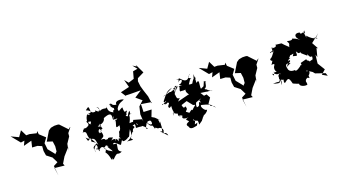

<svg xmlns="http://www.w3.org/2000/svg" viewBox="-149 -1584 4197 2392"><g transform="rotate(-20 1949.5 -388.0)"><path d="M249 -513 160 -534H117L77 -615L26 -542L-71 -588L24 -472L73 -479L45 -420L154 -449L134 -366L204 -362L258 -339L253 -277L263 -214L331 -161L368 -86L310 -56L323 71L308 -30L438 -16L427 -44L475 -124L556 -215L544 -166L562 -259L615 -338L619 -380L670 -444L658 -439L640 -423L547 -521L527 -525L486 -526L438 -517L403 -493L330 -372L401 -349L410 -282L403 -211L418 -230L334 -147L384 -162L372 -200L307 -280L298 -363L342 -425L268 -493L264 -537Z M984 -256C1006 -239 996 -278 1040 -289C1006 -365 1024 -383 1034 -316C968 -339 996 -334 1024 -342C1105 -353 1100 -421 1097 -404C1177 -437 1217 -436 1198 -351C1211 -383 1247 -408 1198 -347C1270 -335 1285 -363 1197 -307C1205 -315 1208 -303 1233 -345C1214 -262 1178 -221 1251 -255C1251 -175 1203 -179 1224 -187C1207 -157 1223 -176 1204 -130C1181 -110 1244 -83 1187 -103C1162 -44 1181 -76 1159 -108C1123 -77 1133 -88 1148 -111C1089 -131 1058 -76 1124 -139C1042 -172 1069 -138 1050 -142C996 -138 1055 -164 971 -164C1015 -190 1029 -184 1012 -252C951 -215 993 -332 1011 -281L1019 -264ZM802 -256C819 -196 811 -214 824 -206C876 -241 850 -229 856 -195C844 -174 875 -180 909 -139C825 -102 857 -100 863 -37C831 -111 923 -120 880 -139C931 -101 878 -67 905 -101C889 -56 924 9 910 -76C854 -34 891 -127 907 -49C961 -99 966 -58 978 -58C1002 -60 999 -99 1035 -51C991 -78 1056 -4 1062 22C977 -22 1004 -23 975 -43C980 -68 1002 -22 971 1C1016 68 1001 92 1018 121C1067 55 1013 110 1038 122C1128 27 1093 100 1166 64C1108 35 1140 2 1140 -50C1136 -59 1123 -49 1094 -59C1120 -99 1163 -21 1186 -19C1230 -87 1206 -64 1225 -65C1208 -47 1255 -41 1302 -76C1325 -74 1319 -101 1356 -163C1359 -113 1353 -81 1328 -53C1368 -14 1346 -28 1271 -32C1362 -55 1374 -152 1383 -115C1384 -187 1453 -141 1400 -199C1400 -180 1471 -235 1468 -176C1432 -221 1464 -244 1378 -236C1439 -350 1374 -324 1447 -345C1391 -343 1437 -321 1429 -382C1381 -342 1400 -301 1365 -340C1407 -363 1358 -346 1401 -390C1384 -415 1363 -340 1361 -452C1316 -437 1296 -399 1300 -454C1334 -523 1395 -524 1412 -537C1388 -553 1293 -567 1304 -508C1232 -517 1264 -548 1230 -545C1193 -554 1255 -523 1237 -517C1266 -572 1224 -507 1219 -526C1224 -537 1226 -494 1258 -481C1260 -420 1246 -491 1234 -429C1232 -443 1159 -443 1183 -552C1180 -473 1146 -539 1086 -506C1061 -506 1108 -512 1058 -566C1090 -548 1090 -525 1069 -513C1108 -504 1101 -509 1060 -506C1033 -526 1024 -543 1028 -516C959 -511 997 -546 921 -572C975 -616 968 -608 973 -529C915 -504 895 -548 956 -502C899 -502 946 -538 912 -510C869 -433 904 -418 929 -426C936 -357 884 -434 935 -372C910 -405 878 -392 916 -459C844 -431 906 -428 889 -387C835 -342 815 -383 819 -359C793 -361 800 -297 789 -328C859 -321 813 -293 849 -217C899 -206 907 -211 921 -113L868 -206L817 -239Z M1727 0C1724 -7 1754 -108 1738 -47C1741 -160 1758 -136 1734 -107C1733 -178 1700 -168 1747 -144L1697 -193L1661 -214L1695 -302L1590 -307L1593 -410L1729 -388L1723 -373L1710 -470L1681 -558L1663 -622L1655 -690L1668 -727L1757 -771L1699 -894L1704 -869L1656 -898L1703 -839L1641 -828L1616 -737L1541 -713L1499 -764L1526 -662L1409 -634L1453 -566L1451 -576L1510 -574L1651 -573L1555 -510L1626 -450H1630L1565 -390L1542 -293L1548 -195L1542 -228L1436 -258C1404 -210 1451 -232 1433 -152C1507 -153 1497 -138 1528 -153C1501 -145 1521 -161 1572 -92C1523 -96 1570 -137 1581 -168C1608 -118 1616 -102 1654 -117C1618 -116 1548 -186 1622 -180C1649 -184 1647 -108 1624 -134C1667 -53 1640 -55 1664 -73C1710 -28 1693 -80 1744 -26C1743 15 1758 -48 1731 40C1744 1 1753 42 1711 24C1731 34 1773 15 1780 74L1700 -10Z M2074 -317C2019 -311 2047 -360 2022 -408C2002 -361 2057 -371 2038 -457C2069 -453 2144 -494 2066 -460C2157 -467 2095 -424 2106 -390C2112 -398 2200 -368 2183 -420C2152 -338 2199 -350 2198 -295C2191 -281 2257 -259 2239 -299L2241 -309L2183 -318L2038 -281ZM2305 -173C2254 -213 2300 -133 2234 -135C2229 -197 2274 -218 2227 -191C2239 -164 2193 -153 2172 -118C2171 -148 2123 -98 2123 -102C2078 -142 2076 -114 2111 -158C2107 -245 2082 -130 2064 -226L2141 -251L2199 -178L2225 -171L2249 -196L2368 -238L2337 -287L2462 -270L2476 -262C2512 -261 2468 -253 2418 -308C2404 -235 2453 -286 2402 -317C2450 -332 2425 -400 2454 -399C2407 -407 2446 -442 2402 -352C2437 -378 2414 -354 2361 -334C2353 -376 2390 -471 2334 -422C2330 -437 2340 -441 2335 -539C2338 -533 2297 -458 2340 -474C2353 -512 2317 -499 2282 -432C2222 -421 2198 -486 2191 -378C2263 -453 2267 -510 2302 -499C2283 -500 2229 -517 2290 -549C2287 -569 2270 -512 2236 -499C2189 -489 2185 -539 2110 -553C2157 -525 2140 -546 2181 -522C2132 -560 2154 -564 2124 -501C2154 -553 2210 -515 2134 -475C2141 -493 2096 -465 2157 -458C2081 -450 2114 -481 2033 -392C2105 -482 2071 -510 2087 -439C2108 -508 2015 -464 2076 -431C2051 -460 1938 -401 2000 -417C1987 -437 1988 -427 1887 -406C1917 -401 1915 -417 2027 -470C1946 -454 1933 -424 1869 -344C1881 -306 1916 -371 1896 -329C1860 -333 1838 -288 1840 -319C1850 -313 1888 -320 1879 -301C1860 -354 1858 -273 1909 -315C1960 -300 1871 -274 1914 -243C1960 -273 1926 -262 1943 -177C1965 -169 1900 -141 1965 -186C1890 -148 1943 -118 1926 -164C1960 -189 1911 -164 1984 -142C1972 -108 1999 -97 2019 -85C1955 -126 2017 -114 2030 -96C2002 -69 2033 -47 2095 -54C2018 -39 2080 -23 2082 -2C2001 25 2066 54 2059 70C2078 104 2138 83 2158 79C2184 28 2174 53 2137 57C2178 -22 2132 38 2140 -14C2168 58 2198 -21 2188 78C2284 7 2198 84 2262 11C2224 34 2267 13 2281 -11C2356 -42 2304 -48 2306 -62C2290 -37 2323 -4 2349 -77C2336 -25 2259 -135 2296 -143C2384 -120 2412 -109 2397 -98C2403 -80 2440 -92 2455 -51L2385 -126L2431 -193L2403 -244L2348 -237L2291 -203Z M2743 -513 2654 -534H2611L2571 -615L2520 -542L2423 -588L2518 -472L2567 -479L2539 -420L2648 -449L2628 -366L2698 -362L2752 -339L2747 -277L2757 -214L2825 -161L2862 -86L2804 -56L2817 71L2802 -30L2932 -16L2921 -44L2969 -124L3050 -215L3038 -166L3056 -259L3109 -338L3113 -380L3164 -444L3152 -439L3134 -423L3041 -521L3021 -525L2980 -526L2932 -517L2897 -493L2824 -372L2895 -349L2904 -282L2897 -211L2912 -230L2828 -147L2878 -162L2866 -200L2801 -280L2792 -363L2836 -425L2762 -493L2758 -537Z M3485 -256C3547 -274 3522 -306 3503 -282C3497 -316 3571 -311 3524 -318C3587 -380 3511 -350 3518 -349C3586 -332 3612 -380 3575 -324C3636 -310 3628 -297 3631 -368C3652 -341 3647 -324 3691 -341C3667 -331 3688 -321 3748 -268C3759 -323 3753 -223 3800 -242C3798 -179 3767 -185 3801 -205C3726 -183 3754 -200 3764 -169C3718 -249 3728 -184 3720 -229C3723 -237 3678 -219 3638 -211C3652 -159 3609 -197 3627 -187C3625 -172 3535 -116 3543 -153C3464 -145 3459 -203 3462 -190C3458 -216 3429 -280 3521 -255L3459 -223ZM3896 -454C3939 -426 3949 -406 3929 -440C3931 -444 3896 -420 3818 -508C3812 -442 3812 -529 3799 -556C3848 -577 3790 -591 3812 -535C3826 -563 3808 -564 3833 -567C3723 -546 3780 -545 3754 -573C3682 -590 3669 -533 3734 -483C3643 -552 3642 -511 3646 -554C3653 -486 3563 -539 3571 -518C3607 -471 3560 -468 3579 -441C3474 -535 3516 -520 3477 -525C3426 -530 3404 -536 3423 -526C3421 -492 3373 -508 3347 -504C3431 -524 3338 -504 3364 -519C3365 -475 3335 -427 3370 -469C3338 -482 3290 -443 3347 -463C3407 -507 3339 -411 3304 -386C3376 -401 3341 -422 3296 -384C3298 -332 3344 -397 3287 -310C3346 -334 3305 -269 3359 -314C3334 -328 3276 -263 3320 -211C3286 -215 3257 -171 3273 -171C3235 -244 3278 -173 3306 -200C3298 -252 3285 -165 3280 -242C3277 -170 3329 -176 3354 -180C3294 -161 3337 -117 3324 -31C3352 -85 3311 -158 3368 -179C3305 -142 3319 -82 3298 -83C3273 -59 3343 -98 3226 -84C3326 -59 3312 -61 3316 -115C3382 -61 3367 -121 3362 -64C3401 -67 3342 -89 3368 -43C3427 -89 3435 -97 3458 -5C3490 14 3546 25 3530 30C3531 66 3608 83 3626 69C3628 28 3611 36 3630 5C3718 -51 3700 -68 3702 -86C3639 -91 3646 -68 3602 -32L3679 2L3672 -99L3741 -54L3762 -28L3888 15L3901 54L3836 17L3894 -34L3834 -132L3847 -246L3858 -208L3887 -319L3904 -309L3857 -395L3970 -485L3923 -440Z"/></g></svg>

Font: Hussar Lance
Style: ExBd
Weight: 700
Foundry: Cannot Into Space Fonts, PlusOne Fonts
Version: Version 2.270